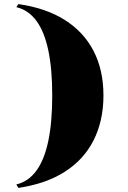

<svg xmlns="http://www.w3.org/2000/svg" viewBox="-20 -835 627 941"><path d="M70 86 60 69Q119 55 158 2Q197 -51 216.5 -143Q236 -235 236 -367Q236 -498 216.5 -589.5Q197 -681 158 -733.5Q119 -786 60 -800L70 -815Q204 -796 297 -737.5Q390 -679 438.5 -585.5Q487 -492 487 -367Q487 -304 474.5 -248.5Q462 -193 438 -146Q414 -99 378.5 -60.5Q343 -22 296.5 7.5Q250 37 193.5 56.5Q137 76 70 86Z"/></svg>

Font: Kalnia Thin
Style: Regular
Weight: 100
Version: Version 1.105